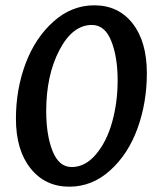

<svg xmlns="http://www.w3.org/2000/svg" viewBox="-20 -693 614 723"><path d="M241 10Q150 10 95 -59Q40 -128 40 -246Q40 -357 76.5 -454Q113 -551 181.5 -612Q250 -673 335 -673Q426 -673 479.5 -604.5Q533 -536 533 -417Q533 -307 498 -210Q463 -113 395 -51.5Q327 10 241 10ZM154 -275Q154 -184 178 -124Q202 -64 250 -64Q301 -64 341.5 -112Q382 -160 402.5 -234Q423 -308 423 -390Q423 -478 399 -538.5Q375 -599 326 -599Q253 -599 203.5 -504Q154 -409 154 -275Z"/></svg>

Font: Overlock
Style: Bold Italic
Weight: 700
Version: Version 1.001